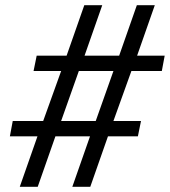

<svg xmlns="http://www.w3.org/2000/svg" viewBox="-20 -718 653 738"><path d="M326 -194H193L125 0H56L124 -194H18L29 -253H146L215 -445H109L121 -504H236L304 -698H373L305 -504H438L506 -698H575L507 -504H613L602 -445H485L416 -253H522L510 -194H395L327 0H258ZM348 -253 416 -445H283L215 -253Z"/></svg>

Font: IBM Plex Sans Condensed Medium
Style: Italic
Weight: 500
Width: 3
Italic angle: -11°
Designer: Mike Abbink, Paul van der Laan, Pieter van Rosmalen
Foundry: Bold Monday
Version: Version 1.3